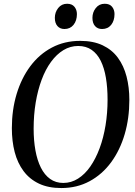

<svg xmlns="http://www.w3.org/2000/svg" viewBox="-20 -964 700 996"><path d="M298 11.5Q230.5 11.5 182 -11.5Q133.5 -34.5 102.2 -76.5Q71 -118.5 56.2 -175Q41.5 -231.5 41.5 -299Q41.5 -394 66.2 -476.2Q91 -558.5 137.2 -620.5Q183.5 -682.5 249 -717.2Q314.5 -752 396 -752Q464 -752 512.5 -729Q561 -706 591.5 -664.5Q622 -623 636.5 -567Q651 -511 651 -445.5Q651 -350.5 626.8 -267.8Q602.5 -185 556.5 -122.2Q510.5 -59.5 445 -24Q379.5 11.5 298 11.5ZM308.5 -15Q349.5 -15 385 -37.5Q420.5 -60 448.5 -100.2Q476.5 -140.5 496.8 -195Q517 -249.5 527.5 -313.8Q538 -378 538 -447Q538 -509 529.5 -560Q521 -611 502.8 -648Q484.5 -685 455.5 -705.2Q426.5 -725.5 385.5 -725.5Q344.5 -725.5 309 -704Q273.5 -682.5 244.8 -643.2Q216 -604 196 -550.2Q176 -496.5 165.2 -432.2Q154.5 -368 154.5 -296.5Q154.5 -235 163.8 -183.8Q173 -132.5 192 -94.5Q211 -56.5 240 -35.8Q269 -15 308.5 -15ZM314.5 -813.5Q291.5 -813.5 278 -828.8Q264.5 -844 264.5 -871.5Q264.5 -900.5 282 -922.5Q299.5 -944.5 328 -944.5Q353.5 -944.5 366.2 -928.8Q379 -913 379 -891Q379 -857 361.5 -835.2Q344 -813.5 314.5 -813.5ZM509.5 -813.5Q486.5 -813.5 473 -828.8Q459.5 -844 459.5 -871.5Q459.5 -900.5 477 -922.5Q494.5 -944.5 523 -944.5Q549 -944.5 561.5 -928.8Q574 -913 574 -891Q574 -857 556.8 -835.2Q539.5 -813.5 509.5 -813.5Z"/></svg>

Font: Merriweather 144pt
Style: Italic
Weight: 400
Italic angle: -7.8°
Version: Version 2.101